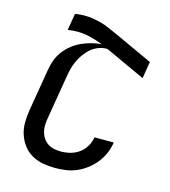

<svg xmlns="http://www.w3.org/2000/svg" viewBox="-111 -828 822 926"><g transform="rotate(15 300.0 -365.5)"><path d="M249 8Q218 8 188 2.5Q158 -3 132.5 -17.5Q107 -32 89.5 -55Q72 -78 62.5 -106Q53 -134 53 -165Q53 -196 58 -227L94 -442Q98 -467 107 -491Q116 -515 132 -536Q148 -557 168.5 -573.5Q189 -590 213 -601Q237 -612 262 -618.5Q287 -625 312 -627Q281 -639 249 -647Q217 -655 183 -655Q172 -655 160 -654Q148 -653 136 -651L150 -735Q162 -737 174 -738Q186 -739 197 -739Q219 -739 240.5 -735.5Q262 -732 282 -726.5Q302 -721 321 -712.5Q340 -704 359 -696L559 -604L545 -520L345 -612H341Q321 -612 300 -604Q279 -596 262.5 -581.5Q246 -567 233 -548.5Q220 -530 211 -510Q202 -490 197 -469.5Q192 -449 189 -429L153 -214Q150 -196 149.5 -178.5Q149 -161 153.5 -144.5Q158 -128 167.5 -114.5Q177 -101 190.5 -92Q204 -83 221 -79.5Q238 -76 256 -76Q279 -76 302.5 -82Q326 -88 346 -102.5Q366 -117 378.5 -138.5Q391 -160 395 -183V-184H491V-183Q487 -156 476 -130Q465 -104 447 -81Q429 -58 405.5 -40Q382 -22 356.5 -11Q331 0 303.5 4Q276 8 249 8Z"/></g></svg>

Font: Iosevka Medium Extended
Style: Italic
Weight: 500
Width: 7
Italic angle: -9°
Monospace: yes
Designer: Belleve Invis
Foundry: Belleve Invis
Version: Version 32.5.0; ttfautohint (v1.8.4)